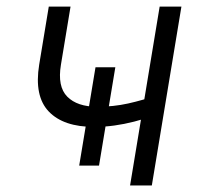

<svg xmlns="http://www.w3.org/2000/svg" viewBox="-20 -566 612 586"><path d="M267.1 -178.7Q173.8 -178.7 128.9 -225.6Q84 -272.5 99.6 -368.7L128.9 -545.9H195.3L166 -368.7Q154.8 -301.8 185.3 -271Q215.8 -240.2 276.9 -240.2Q326.2 -240.2 371.3 -250.2Q416.5 -260.3 464.4 -276.9L453.6 -214.4Q419.9 -202.6 389.4 -194.8Q358.9 -187 329.1 -182.9Q299.3 -178.7 267.1 -178.7ZM377 0 467.3 -545.9H533.7L443.4 0ZM221.7 -60.5 271.5 -360.8H332L282.2 -60.5Z"/></svg>

Font: Inter Light
Style: Italic
Weight: 300
Italic angle: -9.3988°
Designer: Rasmus Andersson
Foundry: rsms
Version: Version 4.001;git-66647c0bb